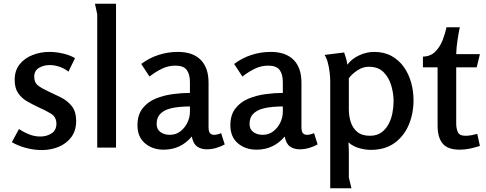

<svg xmlns="http://www.w3.org/2000/svg" viewBox="-20 -785 2584 1021"><path d="M242 -509Q276 -509 312.5 -501Q349 -493 379 -476L344 -404Q323 -421 296.5 -430Q270 -439 244 -439Q212 -439 187 -424Q162 -409 162 -377Q162 -345 184 -329Q206 -313 237 -299Q270 -284 304 -267Q338 -250 361.5 -221Q385 -192 385 -142Q385 -90 359 -55.5Q333 -21 291.5 -4Q250 13 202 13Q162 13 119.5 2Q77 -9 43 -29L81 -99Q106 -82 135 -70.5Q164 -59 194 -59Q229 -59 254.5 -76Q280 -93 280 -127Q280 -163 250.5 -181Q221 -199 184 -215Q154 -229 125 -245.5Q96 -262 77 -289Q58 -316 58 -360Q58 -410 84.5 -443Q111 -476 153.5 -492.5Q196 -509 242 -509Z M597 -765V0H497V-709L485 -765Z M926 -509Q1005 -509 1047 -467Q1089 -425 1089 -346V-109Q1089 -85 1097 -76.5Q1105 -68 1118 -68Q1127 -68 1137 -70.5Q1147 -73 1156 -77L1175 -17Q1156 -6 1130.5 1.5Q1105 9 1080 9Q1049 9 1028 -6Q1007 -21 1000 -59Q941 11 850 11Q791 11 751 -23Q711 -57 711 -119Q711 -174 738 -208.5Q765 -243 807.5 -260.5Q850 -278 898.5 -284.5Q947 -291 990 -291V-349Q990 -390 973 -413Q956 -436 912 -436Q875 -436 841 -419.5Q807 -403 775 -378L731 -445Q774 -477 823.5 -493Q873 -509 926 -509ZM990 -219Q966 -219 935.5 -216.5Q905 -214 877 -205.5Q849 -197 831 -178Q813 -159 813 -126Q813 -97 833.5 -82.5Q854 -68 883 -68Q915 -68 939 -86.5Q963 -105 976.5 -133Q990 -161 990 -191Z M1420 -509Q1499 -509 1541 -467Q1583 -425 1583 -346V-109Q1583 -85 1591 -76.5Q1599 -68 1612 -68Q1621 -68 1631 -70.5Q1641 -73 1650 -77L1669 -17Q1650 -6 1624.5 1.5Q1599 9 1574 9Q1543 9 1522 -6Q1501 -21 1494 -59Q1435 11 1344 11Q1285 11 1245 -23Q1205 -57 1205 -119Q1205 -174 1232 -208.5Q1259 -243 1301.5 -260.5Q1344 -278 1392.5 -284.5Q1441 -291 1484 -291V-349Q1484 -390 1467 -413Q1450 -436 1406 -436Q1369 -436 1335 -419.5Q1301 -403 1269 -378L1225 -445Q1268 -477 1317.5 -493Q1367 -509 1420 -509ZM1484 -219Q1460 -219 1429.5 -216.5Q1399 -214 1371 -205.5Q1343 -197 1325 -178Q1307 -159 1307 -126Q1307 -97 1327.5 -82.5Q1348 -68 1377 -68Q1409 -68 1433 -86.5Q1457 -105 1470.5 -133Q1484 -161 1484 -191Z M1810 -506Q1816 -490 1820.5 -473.5Q1825 -457 1827 -441Q1851 -473 1890.5 -491Q1930 -509 1969 -509Q2023 -509 2062.5 -487Q2102 -465 2128 -428Q2154 -391 2166.5 -345.5Q2179 -300 2179 -252Q2179 -182 2154 -122Q2129 -62 2078.5 -25Q2028 12 1952 12Q1922 12 1889 2.5Q1856 -7 1833 -28Q1834 -14 1834.5 1Q1835 16 1835 26V159L1849 216H1736V-354Q1736 -374 1733 -400Q1730 -426 1723.5 -451Q1717 -476 1706 -493ZM1941 -430Q1910 -430 1881.5 -411.5Q1853 -393 1835 -369V-204Q1835 -167 1845.5 -135Q1856 -103 1880.5 -83Q1905 -63 1947 -63Q1984 -63 2008 -80.5Q2032 -98 2046.5 -125.5Q2061 -153 2067 -185Q2073 -217 2073 -247Q2073 -288 2060.5 -330.5Q2048 -373 2019.5 -401.5Q1991 -430 1941 -430Z M2425 -640Q2418 -606 2412.5 -569Q2407 -532 2406 -497H2532L2515 -427H2406V-127Q2406 -103 2414.5 -83Q2423 -63 2455 -63Q2471 -63 2487 -66Q2503 -69 2518 -73L2532 -9Q2507 -1 2480 5Q2453 11 2425 11Q2361 11 2334 -21.5Q2307 -54 2307 -117V-427H2229V-484Q2270 -485 2295 -510.5Q2320 -536 2334 -572Q2348 -608 2354 -640Z"/></svg>

Font: Rosario SemiBold
Style: Regular
Weight: 600
Designer: Hector Gatti
Foundry: Omnibus Type
Version: Version 1.101; ttfautohint (v1.8.1.43-b0c9)